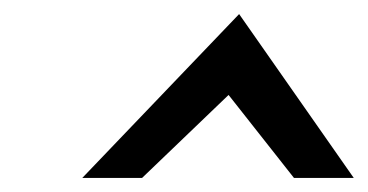

<svg xmlns="http://www.w3.org/2000/svg" viewBox="-20 -775 523 273"><path d="M97 -522H182L305 -640L398 -522H483L320 -755Z"/></svg>

Font: Charger
Style: BdIt
Weight: 400
Designer: Jasper
Foundry: Cannot Into Space Fonts
Version: Version 0.98